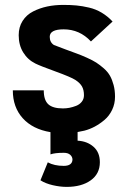

<svg xmlns="http://www.w3.org/2000/svg" viewBox="-20 -522 558 767"><path d="M121.6 -268.1Q90.8 -283.2 72.8 -312.5Q54.7 -341.8 54.7 -381.3Q54.7 -414.1 70.3 -438.5Q85.9 -462.9 112.3 -476.3Q138.7 -489.7 168.7 -496.1Q198.7 -502.4 232.9 -502.4Q262.2 -502.4 285.4 -500.2Q308.6 -498 335.7 -491.7Q362.8 -485.4 386.5 -471.2Q410.2 -457 429.7 -436L343.3 -356.4Q298.3 -404.8 234.4 -404.8Q178.7 -404.8 178.7 -375Q178.7 -353 195.3 -342.3Q213.9 -335 241.5 -324.7Q269 -314.5 286.6 -308.1Q304.2 -301.8 327.1 -291.5Q350.1 -281.2 364.5 -272Q378.9 -262.7 394.8 -248.8Q410.6 -234.9 419.4 -219.2Q428.2 -203.6 433.8 -182.4Q439.5 -161.1 439.5 -135.7Q439.5 -107.4 428 -83.3Q416.5 -59.1 397.5 -43Q378.4 -26.9 358.2 -16.1Q337.9 -5.4 316.9 0Q299.3 3.9 290 5.4V17.6V40Q328.1 42 353.5 64.2Q378.9 86.4 378.9 126Q378.9 172.4 342.3 198.5Q305.7 224.6 246.1 224.6Q220.2 224.6 190.7 217.8Q161.1 210.9 141.6 198.2L170.9 126.5Q196.8 140.6 234.4 140.6Q267.6 140.6 269.5 116.7V115.7Q269.5 104.5 260.5 96.4Q251.5 88.4 234.9 88.4Q199.2 88.4 181.6 94.7V5.9Q110.4 -5.9 70.8 -49.8Q31.2 -93.8 31.2 -161.1H154.8Q154.8 -122.1 172.9 -105.5Q190.9 -88.9 231.4 -88.9Q244.1 -88.9 257.1 -91.3Q270 -93.8 283.9 -99.1Q297.9 -104.5 306.6 -115.5Q315.4 -126.5 315.4 -141.6Q315.4 -162.6 307.6 -176.5Q299.8 -190.4 281.2 -202.6Q262.7 -214.4 201.4 -236.6Q140.1 -258.8 121.6 -268.1Z"/></svg>

Font: Fantasque Sans Mono
Style: Bold
Weight: 700
Monospace: yes
Designer: Jany Belluz
Version: Version 1.8.0 ; ttfautohint (v1.8.2)